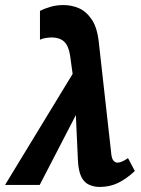

<svg xmlns="http://www.w3.org/2000/svg" viewBox="-37 -731 559 759"><path d="M357 8Q335 8 315.5 -0.5Q296 -9 284.5 -32Q273 -55 271 -98L258 -382L240 -512Q234 -550 217 -566Q200 -582 170 -583Q159 -583 145 -581Q131 -579 121 -574V-688Q136 -696 160.5 -703.5Q185 -711 214 -711Q246 -711 275 -698.5Q304 -686 326 -653.5Q348 -621 354 -560L402 -131Q404 -104 411.5 -96Q419 -88 427 -88Q436 -88 447 -93Q458 -98 469 -106L496 -55Q463 -24 430 -8Q397 8 357 8ZM-17 0 277 -483 297 -342 120 0Z"/></svg>

Font: Ysabeau ExtraBold
Style: Italic
Weight: 800
Italic angle: -12°
Designer: Christian Thalmann (Catharsis Fonts)
Version: Version 2.002